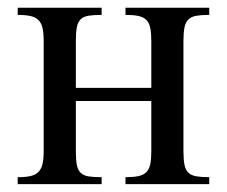

<svg xmlns="http://www.w3.org/2000/svg" viewBox="-20 -467 576 487"><path d="M298.3 0V-17.6Q318.4 -17.6 331.1 -20.3Q343.8 -22.9 351.1 -30.3Q358.4 -37.6 361.1 -50.5Q363.8 -63.5 363.8 -83.5V-210.9H172.4V-83.5Q172.4 -61 175 -48.1Q177.7 -35.2 185.1 -28.3Q192.4 -21.5 205.1 -19.5Q217.8 -17.6 237.8 -17.6V0H24.9V-17.6Q44.9 -17.6 57.6 -20.5Q70.3 -23.4 77.6 -31Q85 -38.6 87.9 -51.3Q90.8 -64 90.8 -83.5V-362.8Q90.8 -382.8 87.9 -395.8Q85 -408.7 77.6 -416Q70.3 -423.3 57.6 -426.3Q44.9 -429.2 24.9 -429.2V-447.3H237.8V-429.2Q217.8 -429.2 205.1 -427.2Q192.4 -425.3 185.1 -418.5Q177.7 -411.6 175 -398.4Q172.4 -385.3 172.4 -362.8V-244.1H363.8V-362.8Q363.8 -383.3 361.1 -396.2Q358.4 -409.2 351.1 -416.5Q343.8 -423.8 331.1 -426.5Q318.4 -429.2 298.3 -429.2V-447.3H510.7V-429.2Q490.7 -429.2 478 -427Q465.3 -424.8 458 -417.7Q450.7 -410.6 448 -397.5Q445.3 -384.3 445.3 -362.8V-83.5Q445.3 -62 448 -48.8Q450.7 -35.6 458 -28.8Q465.3 -22 478 -19.8Q490.7 -17.6 510.7 -17.6V0Z"/></svg>

Font: Doulos SIL Compact
Style: Regular
Weight: 400
Designer: Walt Agee, Victor Gaultney, Peter Martin, Debbi Hosken
Foundry: SIL International
Version: Version 4.110; 2011; Maintenance release ; LnSpcTght